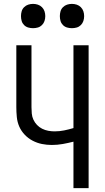

<svg xmlns="http://www.w3.org/2000/svg" viewBox="-20 -968 540 988"><path d="M358 0V-239Q331 -232 303 -227Q275 -222 247 -222Q221 -222 196 -227Q171 -232 148 -244Q125 -256 107 -275Q89 -294 79 -317Q69 -340 66.5 -366Q64 -392 64 -417V-735H142V-417Q142 -401 143.5 -384Q145 -367 152 -352Q159 -337 170.5 -325Q182 -313 197 -305.5Q212 -298 228.5 -295Q245 -292 261 -292Q286 -292 310.5 -297Q335 -302 358 -309V-735H436V0ZM350 -823Q337 -823 325 -826.5Q313 -830 304 -839Q295 -848 291.5 -860Q288 -872 288 -885Q288 -898 291.5 -910Q295 -922 304 -931Q313 -940 325 -944Q337 -948 350 -948Q363 -948 375 -944Q387 -940 396 -931Q405 -922 409 -910Q413 -898 413 -885Q413 -872 409 -860Q405 -848 396 -839Q387 -830 375 -826.5Q363 -823 350 -823ZM150 -823Q137 -823 125 -826.5Q113 -830 104 -839Q95 -848 91.5 -860Q88 -872 88 -885Q88 -898 91.5 -910Q95 -922 104 -931Q113 -940 125 -944Q137 -948 150 -948Q163 -948 175 -944Q187 -940 196 -931Q205 -922 209 -910Q213 -898 213 -885Q213 -872 209 -860Q205 -848 196 -839Q187 -830 175 -826.5Q163 -823 150 -823Z"/></svg>

Font: Iosevka Algr
Style: Regular
Weight: 400
Monospace: yes
Designer: Belleve Invis
Foundry: Belleve Invis
Version: Version 26.0.2; ttfautohint (v1.8.3)